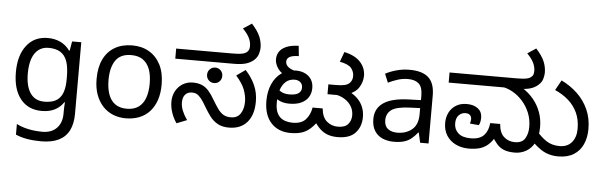

<svg xmlns="http://www.w3.org/2000/svg" viewBox="-58 -1004 4577 1458"><g transform="rotate(5 2230.5 -275.0)"><path d="M275 -546Q328 -546 370.5 -526Q413 -506 443 -465H448L460 -536H530V9Q530 85 504 136.5Q478 188 425 214Q372 240 290 240Q232 240 183.5 231.5Q135 223 97 206V125Q135 145 186 156Q237 167 295 167Q364 167 403.5 126.5Q443 86 443 16V-5Q443 -17 444 -39.5Q445 -62 446 -71H442Q414 -30 372.5 -10Q331 10 276 10Q172 10 113.5 -63Q55 -136 55 -267Q55 -395 113.5 -470.5Q172 -546 275 -546ZM287 -472Q242 -472 210.5 -448Q179 -424 162.5 -378Q146 -332 146 -266Q146 -167 182.5 -114.5Q219 -62 289 -62Q330 -62 359 -72.5Q388 -83 407 -105.5Q426 -128 435 -163Q444 -198 444 -246V-267Q444 -340 427.5 -385Q411 -430 376 -451Q341 -472 287 -472Z M1166 -269Q1166 -202 1148.5 -150.5Q1131 -99 1098.5 -63Q1066 -27 1019.5 -8.5Q973 10 916 10Q863 10 818 -8.5Q773 -27 740 -63Q707 -99 688.5 -150.5Q670 -202 670 -269Q670 -358 700 -419.5Q730 -481 786 -513.5Q842 -546 919 -546Q992 -546 1047.5 -513.5Q1103 -481 1134.5 -419.5Q1166 -358 1166 -269ZM761 -269Q761 -206 777.5 -159.5Q794 -113 829 -88Q864 -63 918 -63Q972 -63 1007 -88Q1042 -113 1058.5 -159.5Q1075 -206 1075 -269Q1075 -333 1058 -378Q1041 -423 1006.5 -447.5Q972 -472 917 -472Q835 -472 798 -418Q761 -364 761 -269Z M1703 12Q1650 12 1615.5 -8Q1581 -28 1557.5 -59.5Q1534 -91 1514 -125Q1489 -169 1471 -191Q1453 -213 1437.5 -221Q1422 -229 1402 -229Q1368 -229 1349.5 -207.5Q1331 -186 1331 -148Q1331 -116 1345 -82.5Q1359 -49 1382 -17L1304 14Q1281 -18 1266 -60.5Q1251 -103 1251 -146Q1251 -192 1271 -228Q1291 -264 1325 -284.5Q1359 -305 1401 -305Q1443 -305 1472 -292Q1501 -279 1523.5 -253Q1546 -227 1569 -187Q1592 -148 1611.5 -121Q1631 -94 1654 -80.5Q1677 -67 1710 -67Q1760 -67 1784 -103Q1808 -139 1808 -194Q1808 -239 1790 -286Q1772 -333 1724 -387L1792 -435Q1839 -384 1864.5 -327Q1890 -270 1890 -203Q1890 -101 1841 -44.5Q1792 12 1703 12ZM1561 -315Q1537 -315 1520 -332Q1503 -349 1503 -374Q1503 -399 1520 -416Q1537 -433 1561 -433Q1586 -433 1602.5 -416Q1619 -399 1619 -374Q1619 -349 1602.5 -332Q1586 -315 1561 -315ZM1252 -474V-551H1678Q1732 -551 1754 -556Q1776 -561 1787 -569Q1800 -579 1804.5 -591.5Q1809 -604 1809 -618Q1809 -651 1793 -682.5Q1777 -714 1744 -747L1809 -790Q1856 -738 1873 -696.5Q1890 -655 1890 -612Q1890 -593 1882 -565.5Q1874 -538 1849 -516Q1823 -494 1788.5 -484Q1754 -474 1697 -474Z M2172 12Q2127 12 2090 -2.5Q2053 -17 2025.5 -46Q1998 -75 1983.5 -117.5Q1969 -160 1969 -216Q1969 -288 1994 -344Q2019 -400 2064.5 -432Q2110 -464 2172 -464Q2213 -464 2243.5 -449Q2274 -434 2291 -407Q2308 -380 2308 -342Q2308 -303 2289.5 -273Q2271 -243 2234.5 -226Q2198 -209 2144 -209Q2092 -209 2057 -230Q2022 -251 2003 -274L2023 -340Q2036 -322 2064 -300.5Q2092 -279 2137 -279Q2186 -279 2208 -295Q2230 -311 2230 -338Q2230 -365 2213 -379.5Q2196 -394 2170 -394Q2128 -394 2101 -369Q2074 -344 2061.5 -303Q2049 -262 2049 -215V-205Q2049 -165 2059.5 -138.5Q2070 -112 2088 -96.5Q2106 -81 2130.5 -74Q2155 -67 2182 -67Q2249 -67 2281.5 -103.5Q2314 -140 2323 -195H2400Q2406 -128 2442 -97.5Q2478 -67 2526 -67Q2581 -67 2604.5 -95Q2628 -123 2628 -162Q2628 -201 2609.5 -231Q2591 -261 2561 -280.5Q2531 -300 2495 -307L2563 -352Q2613 -332 2645.5 -303Q2678 -274 2694 -237Q2710 -200 2710 -156Q2710 -83 2666.5 -35.5Q2623 12 2531 12Q2488 12 2455 0Q2422 -12 2395.5 -37.5Q2369 -63 2346 -102L2379 -103Q2349 -60 2319.5 -34.5Q2290 -9 2254.5 1.5Q2219 12 2172 12ZM2118 -412Q2064 -429 2039 -465Q2014 -501 2014 -536Q2014 -567 2029.5 -592.5Q2045 -618 2081 -634.5Q2117 -651 2177 -653L2185 -575Q2136 -574 2114.5 -561.5Q2093 -549 2093 -525Q2093 -502 2113.5 -485Q2134 -468 2175 -458ZM2427 -306V-381H2484Q2527 -381 2551 -387Q2575 -393 2588 -406Q2599 -417 2604 -430.5Q2609 -444 2609 -460Q2609 -493 2587.5 -520Q2566 -547 2499 -560L2527 -636Q2610 -618 2650.5 -573Q2691 -528 2691 -469Q2691 -425 2666 -383Q2641 -341 2582 -320Q2569 -316 2559 -312.5Q2549 -309 2537.5 -307.5Q2526 -306 2506 -306Z M3032 -545Q3130 -545 3177 -502Q3224 -459 3224 -365V0H3160L3143 -76H3139Q3116 -47 3091.5 -27.5Q3067 -8 3035.5 1Q3004 10 2959 10Q2911 10 2872.5 -7Q2834 -24 2812 -59.5Q2790 -95 2790 -149Q2790 -229 2853 -272.5Q2916 -316 3047 -320L3138 -323V-355Q3138 -422 3109 -448Q3080 -474 3027 -474Q2985 -474 2947 -461.5Q2909 -449 2876 -433L2849 -499Q2884 -518 2932 -531.5Q2980 -545 3032 -545ZM3058 -259Q2958 -255 2919.5 -227Q2881 -199 2881 -148Q2881 -103 2908.5 -82Q2936 -61 2979 -61Q3047 -61 3092 -98.5Q3137 -136 3137 -214V-262Z M3531 12Q3475 12 3430.5 -10Q3386 -32 3361 -72Q3336 -112 3336 -167Q3336 -211 3354 -246.5Q3372 -282 3406 -303Q3440 -324 3488 -324Q3541 -324 3573 -299Q3605 -274 3605 -231Q3605 -215 3602 -199Q3599 -183 3592 -172L3524 -178Q3526 -184 3528 -193.5Q3530 -203 3530 -210Q3530 -232 3518 -243Q3506 -254 3485 -254Q3454 -254 3433 -232.5Q3412 -211 3412 -170Q3412 -125 3443.5 -96Q3475 -67 3539 -67Q3608 -67 3640 -102Q3672 -137 3677 -195H3753Q3758 -128 3792.5 -97.5Q3827 -67 3875 -67Q3931 -67 3953 -103.5Q3975 -140 3975 -191Q3975 -250 3954.5 -299.5Q3934 -349 3900 -387Q3866 -425 3825 -448Q3784 -471 3743 -477L3896 -483Q3947 -451 3983 -407Q4019 -363 4038 -310.5Q4057 -258 4057 -198Q4057 -126 4032.5 -79.5Q4008 -33 3968 -10.5Q3928 12 3882 12Q3831 12 3799 -1Q3767 -14 3745 -39.5Q3723 -65 3701 -101L3732 -105Q3706 -57 3676.5 -32Q3647 -7 3611.5 2.5Q3576 12 3531 12ZM3336 -474V-551H3846Q3900 -551 3922 -556Q3944 -561 3954 -569Q3968 -579 3972 -591.5Q3976 -604 3976 -618Q3976 -651 3960 -682.5Q3944 -714 3911 -747L3976 -790Q4023 -738 4040 -696.5Q4057 -655 4057 -612Q4057 -593 4049.5 -565.5Q4042 -538 4016 -516Q3991 -494 3956.5 -484Q3922 -474 3864 -474ZM4213 12Q4137 12 4080 -26.5Q4023 -65 3978 -123L4029 -177Q4071 -124 4114.5 -95.5Q4158 -67 4216 -67Q4276 -67 4309 -106Q4342 -145 4342 -210Q4342 -280 4317 -333Q4292 -386 4248 -424.5Q4204 -463 4146 -488L4189 -565Q4257 -532 4310 -482Q4363 -432 4393.5 -365Q4424 -298 4424 -215Q4424 -150 4401 -98.5Q4378 -47 4331 -17.5Q4284 12 4213 12Z"/></g></svg>

Font: lkannada85
Style: Book
Weight: 400
Designer: Jelle Bosma - Monotype Design Team
Foundry: Monotype Imaging Inc.
Version: Version 2.003